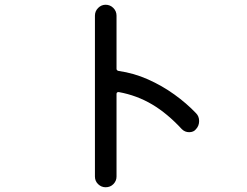

<svg xmlns="http://www.w3.org/2000/svg" viewBox="-20 -766 1040 809"><path d="M806 -289Q819 -276 819 -256Q819 -236 806 -222Q796 -209 777 -209Q759 -209 746 -222Q685 -288 621 -326Q557 -364 481 -378H479Q471 -378 471 -370V-22Q471 -4 458 9.5Q445 23 425 23Q407 23 393.5 10Q380 -3 380 -22V-700Q380 -719 393.5 -732.5Q407 -746 425 -746Q444 -746 457.5 -732.5Q471 -719 471 -700V-476Q471 -469 480 -467Q544 -458 603.5 -431.5Q663 -405 714.5 -368Q766 -331 806 -289Z"/></svg>

Font: Kiwi Maru Medium
Style: Regular
Weight: 500
Designer: Hiroki-Chan
Version: Version 1.100